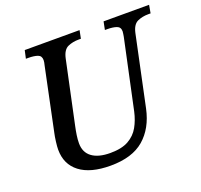

<svg xmlns="http://www.w3.org/2000/svg" viewBox="-125 -855 1055 1007"><g transform="rotate(-20 402.5 -352.0)"><path d="M328 10Q216 10 156.5 -35.5Q97 -81 97 -163Q97 -179 100.5 -207Q104 -235 108 -252L181 -601Q186 -620 186 -631Q186 -655 166 -662Q146 -669 114 -669H101L111 -714H417L408 -669H395Q362 -669 335 -657Q308 -645 298 -600L223 -248Q218 -225 214.5 -201.5Q211 -178 211 -157Q211 -106 247 -79.5Q283 -53 349 -53Q413 -53 451 -74.5Q489 -96 509.5 -132.5Q530 -169 540 -214L623 -602Q624 -609 625.5 -617.5Q627 -626 627 -631Q627 -655 606.5 -662Q586 -669 555 -669H542L551 -714H805L797 -669H784Q751 -669 724 -657Q697 -645 687 -600L604 -208Q582 -105 515.5 -47.5Q449 10 328 10Z"/></g></svg>

Font: Noto Serif Medium
Style: Italic
Weight: 500
Italic angle: -12°
Designer: Monotype Design Team
Foundry: Monotype Imaging Inc.
Version: Version 2.014; ttfautohint (v1.8.4.7-5d5b)